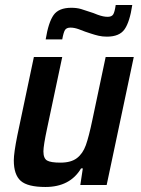

<svg xmlns="http://www.w3.org/2000/svg" viewBox="-20 -737 562 765"><path d="M35 -98Q35 -127 49 -197L115 -510H228L168 -227Q153 -157 153 -134Q153 -106 167.5 -97.5Q182 -89 221 -89Q263 -89 286.5 -107Q310 -125 322 -158.5Q334 -192 348 -259L401 -510H513L405 0H300L310 -66H303Q259 8 161 8Q90 8 62.5 -16.5Q35 -41 35 -98ZM264 -706Q286 -706 303 -701Q320 -696 352 -685Q356 -683 368.5 -678.5Q381 -674 390.5 -672Q400 -670 409 -670Q425 -670 431 -679.5Q437 -689 441 -717H507Q497 -650 476.5 -620.5Q456 -591 406 -591Q388 -591 373 -594.5Q358 -598 343 -603Q328 -608 319 -611Q312 -614 294 -620.5Q276 -627 261 -627Q245 -627 239 -617.5Q233 -608 228 -580H162Q173 -648 193.5 -677Q214 -706 264 -706Z"/></svg>

Font: Saira Semi Condensed Medium
Style: Italic
Weight: 500
Width: 4
Italic angle: -12°
Designer: Hector Gatti with collaboration of the Omnibus-Type team
Foundry: Omnibus-Type
Version: Version 1.001; ttfautohint (v1.8)